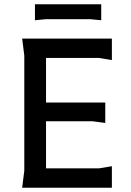

<svg xmlns="http://www.w3.org/2000/svg" viewBox="-20 -881 614 901"><path d="M84 0 94 -80V-620L84 -700H505V-599L445 -609H196V-400H474V-304L414 -312H196V-91H445L505 -101V0ZM144 -861H455V-786L403 -791H196L144 -786Z"/></svg>

Font: AR One Sans Medium
Style: Regular
Weight: 500
Designer: Niteesh Yadav
Foundry: Niteesh Yadav
Version: Version 1.001;gftools[0.9.33]